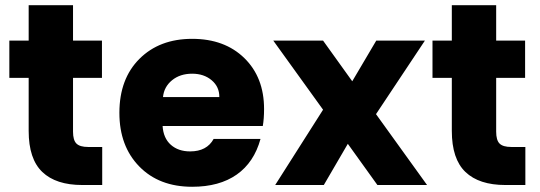

<svg xmlns="http://www.w3.org/2000/svg" viewBox="-20 -715 2087 742"><path d="M375 0H297.9Q196.3 0 143.6 -50.3Q90.8 -100.6 90.8 -209V-414.1H16.1V-558.1H90.8V-694.8H262.2V-558.1H374V-414.1H262.2V-206.1Q262.2 -173.3 275.4 -160.2Q288.6 -147 320.8 -147H375Z M722.7 6.8Q594.7 6.8 518.1 -71.8Q441.4 -150.4 441.4 -278.8Q441.4 -410.2 518.8 -487.5Q596.2 -564.9 722.7 -564.9Q848.1 -564.9 924.3 -490.5Q1000.5 -416 1000.5 -293.9Q1000.5 -256.3 995.6 -228H608.4Q611.3 -181.2 640.1 -155.5Q668.9 -129.9 714.8 -129.9Q779.3 -129.9 805.7 -178.2H986.8Q961.9 -87.4 894.8 -40.3Q827.6 6.8 722.7 6.8ZM609.9 -339.8H827.6Q828.1 -379.4 798.1 -404.8Q768.1 -430.2 722.7 -430.2Q675.8 -430.2 644.8 -404.8Q613.8 -379.4 609.9 -339.8Z M1043.5 0 1228.5 -291 1036.1 -558.1H1228.5L1341.3 -400.9L1434.1 -558.1H1622.1L1433.1 -273.9L1630.4 0H1438.5L1324.2 -159.2L1231.4 0Z M2010.3 0H1933.1Q1831.5 0 1778.8 -50.3Q1726.1 -100.6 1726.1 -209V-414.1H1651.4V-558.1H1726.1V-694.8H1897.5V-558.1H2009.3V-414.1H1897.5V-206.1Q1897.5 -173.3 1910.6 -160.2Q1923.8 -147 1956.1 -147H2010.3Z"/></svg>

Font: Biathlonist
Style: Bold
Weight: 700
Designer: Go4gold
Foundry: Go4gold
Version: Version 3.010;FEAKit 1.0